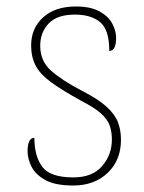

<svg xmlns="http://www.w3.org/2000/svg" viewBox="-20 -562 445 592"><path d="M206 10Q150 10 119.5 -7Q89 -24 77 -48.5Q65 -73 65 -95Q65 -137 86 -137Q86 -80 110.5 -47.5Q135 -15 206 -15Q265 -15 295 -50Q325 -85 325 -132Q325 -156 318 -175.5Q311 -195 290.5 -213Q270 -231 229 -252Q171 -284 137.5 -308.5Q104 -333 90 -359.5Q76 -386 76 -422Q76 -475 113 -508.5Q150 -542 214 -542Q259 -542 286.5 -527Q314 -512 326 -489.5Q338 -467 338 -445Q338 -405 317 -405Q317 -470 289 -493.5Q261 -517 211 -517Q156 -517 130 -489.5Q104 -462 104 -421Q104 -374 137 -344.5Q170 -315 231 -283Q282 -257 308 -233.5Q334 -210 343.5 -185.5Q353 -161 353 -131Q353 -68 312 -29Q271 10 206 10Z"/></svg>

Font: Noto Serif Tamil Thin
Style: Regular
Weight: 100
Designer: Indian Type Foundry, Tom Grace, and the Monotype Design Team
Foundry: Monotype Imaging Inc.
Version: Version 2.004; ttfautohint (v1.8.4.7-5d5b)